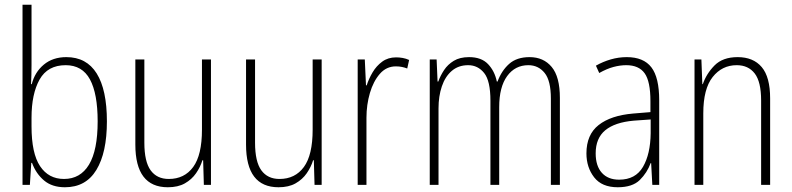

<svg xmlns="http://www.w3.org/2000/svg" viewBox="-20 -780 3341 810"><path d="M113 -506Q113 -463 111 -425H114Q127 -476 165 -507.5Q203 -539 260 -539Q345 -539 388 -470Q431 -401 431 -268Q431 -136 386.5 -63Q342 10 254 10Q200 10 166 -18.5Q132 -47 115 -93H112L106 0H75V-760H113ZM257 -505Q181 -505 147 -444.5Q113 -384 113 -283V-247Q113 -133 149 -79Q185 -25 250 -25Q319 -25 355.5 -85.5Q392 -146 392 -268Q392 -385 359.5 -445Q327 -505 257 -505Z M870 -529V0H840L837 -104H834Q825 -75 807 -49Q789 -23 760 -6.5Q731 10 688 10Q551 10 551 -170V-529H589V-178Q589 -98 615.5 -61.5Q642 -25 692 -25Q758 -25 795 -75.5Q832 -126 832 -233V-529Z M1337 -529V0H1307L1304 -104H1301Q1292 -75 1274 -49Q1256 -23 1227 -6.5Q1198 10 1155 10Q1018 10 1018 -170V-529H1056V-178Q1056 -98 1082.5 -61.5Q1109 -25 1159 -25Q1225 -25 1262 -75.5Q1299 -126 1299 -233V-529Z M1651 -538Q1665 -538 1679 -535.5Q1693 -533 1706 -527L1698 -491Q1688 -495 1676 -497.5Q1664 -500 1650 -500Q1610 -500 1582.5 -468.5Q1555 -437 1540.5 -387.5Q1526 -338 1526 -283V0H1489V-529H1519L1524 -420H1527Q1536 -448 1552 -475Q1568 -502 1592.5 -520Q1617 -538 1651 -538Z M2214 -539Q2273 -539 2307.5 -497.5Q2342 -456 2342 -367V0H2304V-364Q2304 -440 2277.5 -472.5Q2251 -505 2209 -505Q2153 -505 2119.5 -459Q2086 -413 2086 -328V0H2049V-355Q2049 -439 2022.5 -472Q1996 -505 1955 -505Q1914 -505 1886 -481Q1858 -457 1844 -415.5Q1830 -374 1830 -323V0H1793V-529H1822L1826 -436H1829Q1838 -461 1853.5 -484.5Q1869 -508 1894.5 -523.5Q1920 -539 1959 -539Q2011 -539 2039 -509.5Q2067 -480 2076 -436H2079Q2096 -482 2128 -510.5Q2160 -539 2214 -539Z M2624 -539Q2695 -539 2728 -496Q2761 -453 2761 -357V0H2732L2727 -92H2725Q2710 -51 2679 -20.5Q2648 10 2586 10Q2519 10 2486.5 -32Q2454 -74 2454 -133Q2454 -212 2505.5 -252.5Q2557 -293 2651 -301L2724 -307V-353Q2724 -437 2699.5 -471Q2675 -505 2622 -505Q2596 -505 2568 -497.5Q2540 -490 2508 -472L2494 -503Q2524 -520 2557 -529.5Q2590 -539 2624 -539ZM2654 -271Q2574 -264 2533.5 -230.5Q2493 -197 2493 -133Q2493 -80 2519 -51Q2545 -22 2592 -22Q2661 -22 2692.5 -76Q2724 -130 2725 -218V-276Z M3092 -539Q3158 -539 3193.5 -497Q3229 -455 3229 -365V0H3191V-356Q3191 -435 3164 -470Q3137 -505 3088 -505Q3026 -505 2986.5 -455Q2947 -405 2947 -302V0H2910V-529H2939L2943 -425H2945Q2960 -469 2994.5 -504Q3029 -539 3092 -539Z"/></svg>

Font: Noto Sans Khmer Condensed ExtraLight
Style: Regular
Weight: 200
Width: 3
Designer: Danh Hong and the Monotype Design Team
Foundry: Monotype Imaging Inc.
Version: Version 2.004; ttfautohint (v1.8.4.7-5d5b)